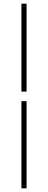

<svg xmlns="http://www.w3.org/2000/svg" viewBox="-20 -770 260 1040"><path d="M96 -274V-750H124V-274ZM96 250V-222H124V250Z"/></svg>

Font: Source Sans 3 ExtraLight ExtraLight
Style: Regular
Weight: 250
Version: Version 3.052;hotconv 1.1.0;makeotfexe 2.6.0